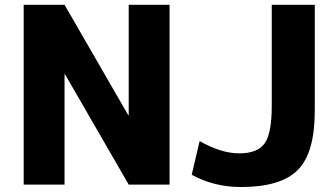

<svg xmlns="http://www.w3.org/2000/svg" viewBox="-20 -750 1364 780"><path d="M76.2 0V-730.5H242.2L501 -282.2H502.9V-730.5H668.9V0H502.9L244.1 -448.2H242.2V0ZM758.8 -40 791 -176.8Q878.9 -127 952.1 -127Q1025.4 -127 1054.7 -167Q1084 -207 1084 -320.3V-730.5H1258.8V-299.8Q1258.8 -128.9 1189.9 -59.6Q1121.1 9.8 959 9.8Q849.6 9.8 758.8 -40Z"/></svg>

Font: GenEi M Gothic v2 Heavy
Style: Regular
Weight: 800
Version: Version 2.0